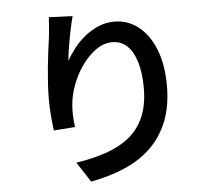

<svg xmlns="http://www.w3.org/2000/svg" viewBox="-57 -868 1115 992"><g transform="rotate(-5 500.0 -371.5)"><path d="M355 -799Q349 -778 342.5 -748.5Q336 -719 330 -687Q324 -655 319.5 -624.5Q315 -594 313 -571Q331 -603 356 -635Q381 -667 414 -693.5Q447 -720 485.5 -736Q524 -752 567 -752Q636 -752 691 -709Q746 -666 777.5 -587Q809 -508 809 -399Q809 -294 778 -215.5Q747 -137 690 -81.5Q633 -26 553 8.5Q473 43 376 61L308 -43Q390 -55 460 -78.5Q530 -102 581 -141.5Q632 -181 660.5 -244Q689 -307 689 -398Q689 -476 672 -532Q655 -588 623.5 -617.5Q592 -647 547 -647Q502 -647 461 -617.5Q420 -588 387.5 -541.5Q355 -495 335.5 -441Q316 -387 313 -337Q311 -314 312 -288Q313 -262 317 -227L207 -219Q203 -248 199 -291Q195 -334 195 -383Q195 -419 197.5 -459.5Q200 -500 204 -542.5Q208 -585 213.5 -627Q219 -669 224 -705Q227 -732 229 -758Q231 -784 232 -804Z"/></g></svg>

Font: Noto Sans KR SemiBold
Style: Regular
Weight: 600
Designer: Ryoko NISHIZUKA  (kana, bopomofo & ideographs); Paul D. Hunt (Latin, Greek & Cyrillic); Sandoll Communications , Soo-you
Foundry: Adobe
Version: Version 2.004-H2;hotconv 1.0.118;makeotfexe 2.5.65603